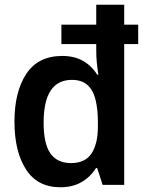

<svg xmlns="http://www.w3.org/2000/svg" viewBox="-20 -780 603 810"><path d="M235 10Q138 10 89.5 -65.5Q41 -141 41 -267Q41 -393 91 -468.5Q141 -544 243 -544Q294 -544 330.5 -523Q367 -502 390 -465H395Q391 -489 388.5 -515Q386 -541 386 -569V-594H239V-676H386V-760H504V-676H563V-594H504V0H413L390 -71H385Q361 -33 323.5 -11.5Q286 10 235 10ZM280 -92Q339 -92 366 -132.5Q393 -173 393 -246V-265Q393 -317 383.5 -357.5Q374 -398 350 -420.5Q326 -443 283 -443Q164 -443 164 -262Q164 -174 192.5 -133Q221 -92 280 -92Z"/></svg>

Font: Noto Sans Mono SemiCondensed SemiBold
Style: Regular
Weight: 600
Width: 4
Designer: Monotype Design Team
Foundry: Monotype Imaging Inc.
Version: Version 2.014; ttfautohint (v1.8.4.7-5d5b)